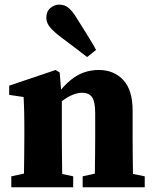

<svg xmlns="http://www.w3.org/2000/svg" viewBox="-20 -796 656 816"><path d="M28 0V-46.6L120.7 -66.6H196.8L291.1 -46.6V0ZM80.4 0Q81.4 -23 81.9 -60.5Q82.4 -98 82.9 -138.5Q83.4 -179 83.4 -210V-267.9Q83.4 -295.9 82.9 -313.9Q82.4 -332 81.9 -347.8Q81.4 -363.7 80.4 -383.7L19.1 -392.7V-432L216.5 -498.6L233.6 -487.9L242.8 -376.9V-374.5V-210Q242.8 -179 243.3 -138.5Q243.8 -98 244.3 -60.5Q244.8 -23 245.8 0ZM331.3 0V-46.6L421.8 -66.6H497.2L595.1 -46.6V0ZM381.6 0Q382.6 -23 383.1 -60Q383.6 -97 384.1 -137.5Q384.6 -178 384.6 -210V-314.8Q384.6 -363.3 371.5 -382.6Q358.3 -401.8 328.5 -401.8Q310.9 -401.8 289.6 -393.4Q268.4 -385 246.5 -368.6Q224.7 -352.2 204.5 -328.6L200.7 -394.9H222.8Q252.8 -433.4 280.7 -456.1Q308.7 -478.7 338.2 -488.7Q367.8 -498.6 399.4 -498.6Q464.4 -498.6 504 -455.8Q543.6 -413 543.6 -326.4V-210Q543.6 -178 544.1 -137.5Q544.6 -97 545.1 -60Q545.6 -23 546.6 0ZM388.2 -583.8 350.2 -553.5Q337.2 -563.7 322.8 -574.6Q308.3 -585.5 288.8 -600.7Q269.3 -615.8 239.8 -637.4Q210.3 -659.5 193.5 -679.1Q176.8 -698.7 176.8 -720.7Q176.8 -747.1 193.9 -761.7Q211.1 -776.4 231 -776.4Q255.7 -776.4 272.5 -761.7Q289.4 -747.1 309.1 -714.2Q330.8 -680.3 345.1 -656.8Q359.4 -633.3 369.6 -616.6Q379.9 -600 388.2 -583.8Z"/></svg>

Font: Source Serif 4 Variable
Style: Regular
Weight: 400
Designer: Frank Grießhammer
Foundry: Adobe
Version: Version 4.005;hotconv 1.1.0;makeotfexe 2.6.0